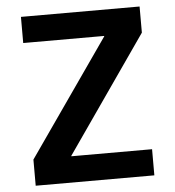

<svg xmlns="http://www.w3.org/2000/svg" viewBox="-52 -779 755 827"><g transform="rotate(-5 325.5 -365.0)"><path d="M69 -730H582V-617L233 -115V-113H582V0H69V-113L419 -615V-617H69Z"/></g></svg>

Font: M PLUS 1p
Style: Bold
Weight: 700
Version: Version 1.062